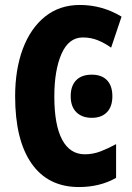

<svg xmlns="http://www.w3.org/2000/svg" viewBox="-20 -744 534 774"><path d="M314 -593Q257 -593 228 -527Q199 -461 199 -355Q199 -240 230.5 -181Q262 -122 322 -122Q355 -122 386 -134Q417 -146 448 -163V-27Q383 10 298 10Q174 10 107.5 -84.5Q41 -179 41 -356Q41 -464 72 -547Q103 -630 161.5 -677Q220 -724 302 -724Q392 -724 470 -677L428 -552Q401 -571 373.5 -582Q346 -593 314 -593ZM265 -356Q265 -398 287 -420.5Q309 -443 350 -443Q390 -443 411.5 -420.5Q433 -398 433 -356Q433 -314 411 -291.5Q389 -269 350 -269Q311 -269 288 -291.5Q265 -314 265 -356Z"/></svg>

Font: Noto Sans ExtraCondensed ExtraBold
Style: Regular
Weight: 800
Width: 2
Designer: Monotype Design Team
Foundry: Monotype Imaging Inc.
Version: Version 2.013; ttfautohint (v1.8.4.7-5d5b)